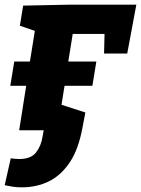

<svg xmlns="http://www.w3.org/2000/svg" viewBox="-29 -557 603 821"><path d="M53 0 83 -190H15L32 -294H99L120 -425L56 -447L70 -533L267 -537H554L515 -328H416L418 -412H282L263 -294H383L366 -190H247L234 -109L336 -76L324 -13Q307 81 269.5 137Q232 193 180 218.5Q128 244 64 244Q43 244 26.5 241.5Q10 239 -9 235L17 120Q27 121 35.5 122Q44 123 53 123Q103 123 125 95Q147 67 153 27L158 0Z"/></svg>

Font: Bitter ExtraBold
Style: Italic
Weight: 800
Italic angle: -9°
Designer: Sol Matas, and Bitter project Authors
Foundry: Sol Matas
Version: Version 2.001